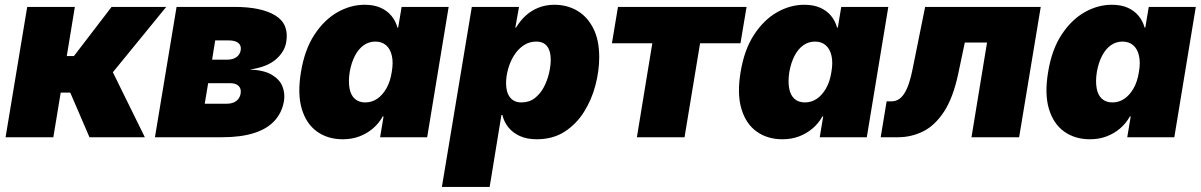

<svg xmlns="http://www.w3.org/2000/svg" viewBox="-20 -564 4937 789"><path d="M2.9 0 91.8 -535.6H287.6L254.4 -333.5H283.7L438.5 -535.6H663.1L443.8 -267.1L575.2 0H347.7L268.6 -183.6H229.5L199.2 0Z M616.7 0 705.6 -535.6H943.8Q1053.7 -535.6 1111.3 -500.5Q1168.9 -465.3 1156.2 -391.1Q1149.4 -350.1 1112.3 -318.8Q1075.2 -287.6 1006.3 -278.3Q1065.4 -275.9 1097.7 -256.3Q1129.9 -236.8 1140.9 -208.3Q1151.9 -179.7 1147 -148.9Q1138.7 -100.6 1107.7 -67.1Q1076.7 -33.7 1022.7 -16.8Q968.8 0 892.1 0ZM821.3 -137.7H911.1Q935.1 -137.7 950.2 -148.4Q965.3 -159.2 968.8 -179.2Q972.2 -199.2 960.7 -210.7Q949.2 -222.2 925.3 -222.2H835.4ZM851.6 -318.8H914.1Q937 -318.8 951.7 -329.3Q966.3 -339.8 969.2 -357.9Q972.2 -377 959.2 -387.5Q946.3 -397.9 920.9 -397.9H864.3Z M1388.7 8.3Q1327.1 8.3 1283 -23.2Q1238.8 -54.7 1220.2 -116.2Q1201.7 -177.7 1216.8 -268.1Q1231.9 -360.4 1272.2 -421.6Q1312.5 -482.9 1366.7 -513.7Q1420.9 -544.4 1478.5 -544.4Q1516.6 -544.4 1543.9 -532.2Q1571.3 -520 1588.6 -498.8Q1606 -477.5 1613.3 -450.7H1616.2L1630.4 -535.6H1823.7L1735.4 0H1542L1556.2 -85.4H1552.7Q1537.1 -57.1 1512.5 -36.1Q1487.8 -15.1 1456.8 -3.4Q1425.8 8.3 1388.7 8.3ZM1481 -143.1Q1508.3 -143.1 1530.5 -158.4Q1552.7 -173.8 1568.4 -201.7Q1584 -229.5 1589.8 -268.1Q1596.7 -306.6 1590.3 -334.7Q1584 -362.8 1566.7 -377.9Q1549.3 -393.1 1522.5 -393.1Q1495.6 -393.1 1474.4 -377.9Q1453.1 -362.8 1438.5 -334.7Q1423.8 -306.6 1417 -268.1Q1411.1 -229.5 1416.3 -201.2Q1421.4 -172.9 1438 -158Q1454.6 -143.1 1481 -143.1Z M1795.9 204.1 1918.9 -535.6H2112.8L2097.7 -450.7H2100.6Q2117.2 -478.5 2140.4 -499.8Q2163.6 -521 2193.4 -532.7Q2223.1 -544.4 2258.3 -544.4Q2310.1 -544.4 2351.6 -520.3Q2393.1 -496.1 2417.7 -448.2Q2442.4 -400.4 2442.4 -329.1Q2442.4 -273.4 2427 -214.1Q2411.6 -154.8 2380.1 -104.5Q2348.6 -54.2 2300.3 -22.9Q2252 8.3 2185.1 8.3Q2145.5 8.3 2116.5 -4.9Q2087.4 -18.1 2069.3 -40.5Q2051.3 -63 2044.4 -91.3H2040.5L1992.2 204.1ZM2122.6 -143.1Q2154.8 -143.1 2177.7 -160.9Q2200.7 -178.7 2215.1 -206.3Q2229.5 -233.9 2236.3 -263.9Q2243.2 -293.9 2243.2 -318.4Q2243.2 -354.5 2228.3 -373.8Q2213.4 -393.1 2183.6 -393.1Q2154.3 -393.1 2131.1 -377.2Q2107.9 -361.3 2092 -335.7Q2076.2 -310.1 2067.9 -280Q2059.6 -250 2059.6 -221.7Q2059.6 -184.6 2075.9 -163.8Q2092.3 -143.1 2122.6 -143.1Z M2597.2 0 2660.6 -386.2H2494.6L2519.5 -535.6H3047.9L3022.9 -386.2H2856.9L2793 0Z M3195.3 8.3Q3133.8 8.3 3089.6 -23.2Q3045.4 -54.7 3026.9 -116.2Q3008.3 -177.7 3023.4 -268.1Q3038.6 -360.4 3078.9 -421.6Q3119.1 -482.9 3173.3 -513.7Q3227.5 -544.4 3285.2 -544.4Q3323.2 -544.4 3350.6 -532.2Q3377.9 -520 3395.3 -498.8Q3412.6 -477.5 3419.9 -450.7H3422.9L3437 -535.6H3630.4L3542 0H3348.6L3362.8 -85.4H3359.4Q3343.8 -57.1 3319.1 -36.1Q3294.4 -15.1 3263.4 -3.4Q3232.4 8.3 3195.3 8.3ZM3287.6 -143.1Q3314.9 -143.1 3337.2 -158.4Q3359.4 -173.8 3375 -201.7Q3390.6 -229.5 3396.5 -268.1Q3403.3 -306.6 3397 -334.7Q3390.6 -362.8 3373.3 -377.9Q3356 -393.1 3329.1 -393.1Q3302.2 -393.1 3281 -377.9Q3259.8 -362.8 3245.1 -334.7Q3230.5 -306.6 3223.6 -268.1Q3217.8 -229.5 3222.9 -201.2Q3228 -172.9 3244.6 -158Q3261.2 -143.1 3287.6 -143.1Z M3599.1 0 3623.5 -147.5H3642.6Q3658.7 -147.5 3671.6 -155Q3684.6 -162.6 3695.3 -178.7Q3706.1 -194.8 3714.8 -220.5Q3723.6 -246.1 3730.5 -281.7L3781.7 -535.6H4256.8L4168 0H3972.2L4036.1 -389.2H3944.8L3918 -262.2Q3897 -162.6 3859.4 -105.2Q3821.8 -47.9 3773.2 -23.9Q3724.6 0 3669.9 0Z M4459 8.3Q4397.5 8.3 4353.3 -23.2Q4309.1 -54.7 4290.5 -116.2Q4272 -177.7 4287.1 -268.1Q4302.2 -360.4 4342.5 -421.6Q4382.8 -482.9 4437 -513.7Q4491.2 -544.4 4548.8 -544.4Q4586.9 -544.4 4614.3 -532.2Q4641.6 -520 4658.9 -498.8Q4676.3 -477.5 4683.6 -450.7H4686.5L4700.7 -535.6H4894L4805.7 0H4612.3L4626.5 -85.4H4623Q4607.4 -57.1 4582.8 -36.1Q4558.1 -15.1 4527.1 -3.4Q4496.1 8.3 4459 8.3ZM4551.3 -143.1Q4578.6 -143.1 4600.8 -158.4Q4623 -173.8 4638.7 -201.7Q4654.3 -229.5 4660.2 -268.1Q4667 -306.6 4660.6 -334.7Q4654.3 -362.8 4637 -377.9Q4619.6 -393.1 4592.8 -393.1Q4565.9 -393.1 4544.7 -377.9Q4523.4 -362.8 4508.8 -334.7Q4494.1 -306.6 4487.3 -268.1Q4481.4 -229.5 4486.6 -201.2Q4491.7 -172.9 4508.3 -158Q4524.9 -143.1 4551.3 -143.1Z"/></svg>

Font: Inter 20pt Black
Style: Italic
Weight: 900
Italic angle: -9.3988°
Version: Version 4.001;git-66647c0bb